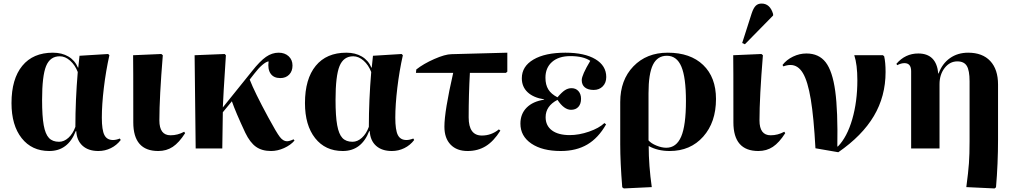

<svg xmlns="http://www.w3.org/2000/svg" viewBox="-20 -825 5622 1067"><path d="M253.9 14.2Q156.7 14.2 100.3 -57.4Q43.9 -128.9 43.9 -252Q43.9 -386.2 103.8 -459.2Q163.6 -532.2 273.9 -532.2Q324.2 -532.2 360.4 -510.7Q396.5 -489.3 413.1 -449.2H415L421.9 -515.1L581.1 -524.9L587.9 -518.1Q568.4 -430.7 557.1 -336.7Q545.9 -242.7 545.9 -170.9Q545.9 -102.5 560.1 -74.7Q574.2 -46.9 607.9 -46.9Q625 -46.9 646 -55.2L650.9 -46.9Q628.4 -17.6 595.9 -1.7Q563.5 14.2 526.9 14.2Q471.2 14.2 439 -14.9Q406.7 -43.9 403.8 -96.2H400.9Q357.9 14.2 253.9 14.2ZM308.1 -37.1Q335.9 -37.1 360.4 -59.3Q384.8 -81.5 398.9 -120.1Q398.9 -268.1 412.1 -424.8Q397 -463.9 369.6 -488Q342.3 -512.2 312 -512.2Q258.3 -512.2 236.1 -457.8Q213.9 -403.3 213.9 -270Q213.9 -179.2 222.9 -129.4Q231.9 -79.6 252 -58.3Q272 -37.1 308.1 -37.1Z M859.4 14.2Q720.7 14.2 720.7 -145Q720.7 -488.3 719.7 -518.1L876.5 -524.9L884.8 -518.1Q865.7 -285.6 865.7 -155.8Q865.7 -73.2 927.7 -73.2Q967.8 -73.2 1003.4 -92.8L1008.8 -85Q975.1 -32.2 940.2 -9Q905.3 14.2 859.4 14.2Z M1486.3 14.2Q1435.5 14.2 1402.6 -9.3Q1369.6 -32.7 1343.3 -86.9Q1289.1 -202.6 1268.6 -262.2L1218.3 -201.2L1215.3 0H1067.4L1061.5 -518.1L1228.5 -524.9L1235.4 -518.1Q1219.7 -277.3 1218.3 -228L1379.4 -428.2Q1424.8 -485.8 1458.3 -509Q1491.7 -532.2 1528.3 -532.2Q1562.5 -532.2 1584 -512.5Q1605.5 -492.7 1605.5 -460.9Q1605.5 -429.2 1586.9 -410.2Q1568.4 -391.1 1537.6 -391.1Q1501 -391.1 1483.9 -415.8Q1466.8 -440.4 1472.7 -483.9Q1458 -481.9 1436.5 -463.1Q1415 -444.3 1393.6 -416L1367.7 -382.8Q1394.5 -313.5 1470.7 -172.9Q1516.6 -87.9 1535.2 -64Q1553.7 -40 1574.7 -40Q1588.9 -40 1611.3 -50.8L1616.7 -43.9Q1595.2 -18.6 1558.8 -2.2Q1522.5 14.2 1486.3 14.2Z M1884.8 14.2Q1787.6 14.2 1731.2 -57.4Q1674.8 -128.9 1674.8 -252Q1674.8 -386.2 1734.6 -459.2Q1794.4 -532.2 1904.8 -532.2Q1955.1 -532.2 1991.2 -510.7Q2027.3 -489.3 2043.9 -449.2H2045.9L2052.7 -515.1L2211.9 -524.9L2218.8 -518.1Q2199.2 -430.7 2188 -336.7Q2176.8 -242.7 2176.8 -170.9Q2176.8 -102.5 2190.9 -74.7Q2205.1 -46.9 2238.8 -46.9Q2255.9 -46.9 2276.9 -55.2L2281.7 -46.9Q2259.3 -17.6 2226.8 -1.7Q2194.3 14.2 2157.7 14.2Q2102.1 14.2 2069.8 -14.9Q2037.6 -43.9 2034.7 -96.2H2031.7Q1988.8 14.2 1884.8 14.2ZM1939 -37.1Q1966.8 -37.1 1991.2 -59.3Q2015.6 -81.5 2029.8 -120.1Q2029.8 -268.1 2043 -424.8Q2027.8 -463.9 2000.5 -488Q1973.1 -512.2 1942.9 -512.2Q1889.2 -512.2 1866.9 -457.8Q1844.7 -403.3 1844.7 -270Q1844.7 -179.2 1853.8 -129.4Q1862.8 -79.6 1882.8 -58.3Q1902.8 -37.1 1939 -37.1Z M2578.6 14.2Q2518.1 14.2 2483.9 -21.5Q2449.7 -57.1 2449.7 -121.1Q2449.7 -206.1 2498.5 -419.9H2291.5L2293.5 -439Q2333.5 -470.7 2393.6 -497.1Q2453.6 -523.4 2488.8 -523.9L2799.3 -532.2V-426.8L2791.5 -419.9H2591.3Q2584.5 -299.3 2584.5 -172.9Q2584.5 -71.8 2657.7 -71.8Q2710.9 -71.8 2752.4 -106L2760.7 -99.1Q2723.6 -40 2679.7 -12.9Q2635.7 14.2 2578.6 14.2Z M3096.2 14.2Q2993.7 14.2 2932.9 -27.1Q2872.1 -68.4 2872.1 -138.2Q2872.1 -191.9 2906.7 -226.8Q2941.4 -261.7 3003.9 -271V-272.9Q2944.3 -282.2 2912.1 -312.5Q2879.9 -342.8 2879.9 -390.1Q2879.9 -456.1 2944.6 -494.1Q3009.3 -532.2 3122.1 -532.2Q3228.5 -532.2 3288.8 -496.1Q3349.1 -460 3349.1 -397Q3349.1 -364.7 3329.6 -345Q3310.1 -325.2 3279.3 -325.2Q3247.6 -325.2 3230.2 -339.4Q3212.9 -353.5 3212.9 -379.9Q3212.9 -407.7 3260.3 -486.8Q3221.7 -513.2 3149.9 -513.2Q3085 -513.2 3048.1 -481Q3011.2 -448.7 3011.2 -393.1Q3011.2 -354 3027.1 -328.1Q3043 -302.2 3078.1 -284.2Q3102.1 -312.5 3119.4 -323.7Q3136.7 -335 3156.2 -335Q3180.2 -335 3194.6 -318.6Q3209 -302.2 3209 -275.9Q3209 -247.6 3194.3 -231.2Q3179.7 -214.8 3153.3 -214.8Q3114.7 -214.8 3078.1 -270Q3012.2 -235.8 3012.2 -173.8Q3012.2 -126.5 3047.4 -100.3Q3082.5 -74.2 3146 -74.2Q3197.8 -74.2 3253.4 -93.5Q3309.1 -112.8 3338.9 -141.1L3348.1 -133.8Q3305.2 -58.1 3243.9 -22Q3182.6 14.2 3096.2 14.2Z M3446.8 222.2 3438 215.8Q3426.8 77.6 3426.8 -22.9V-257.8Q3426.8 -380.4 3500 -456.3Q3573.2 -532.2 3690.9 -532.2Q3816.4 -532.2 3887.7 -463.9Q3959 -395.5 3959 -274.9Q3959 -145.5 3887.9 -65.7Q3816.9 14.2 3701.7 14.2Q3635.3 14.2 3585.9 -13.2H3585Q3585 94.2 3602.1 214.8ZM3682.6 -3.9Q3738.8 -3.9 3765.4 -65.7Q3792 -127.4 3792 -264.2Q3792 -394.5 3766.6 -454.8Q3741.2 -515.1 3686 -515.1Q3633.3 -515.1 3608.6 -465.1Q3584 -415 3584 -307.1V-44.9Q3598.1 -28.3 3627.7 -16.1Q3657.2 -3.9 3682.6 -3.9Z M4119.6 -579.1 4104.5 -585.9 4157.7 -752Q4167.5 -780.8 4179.9 -793Q4192.4 -805.2 4212.4 -805.2Q4259.3 -805.2 4276.4 -747.1V-738.8ZM4194.3 14.2Q4055.7 14.2 4055.7 -145Q4055.7 -488.3 4054.7 -518.1L4211.4 -524.9L4219.7 -518.1Q4200.7 -285.6 4200.7 -155.8Q4200.7 -73.2 4262.7 -73.2Q4302.7 -73.2 4338.4 -92.8L4343.8 -85Q4310.1 -32.2 4275.1 -9Q4240.2 14.2 4194.3 14.2Z M4638.7 21 4511.7 -1Q4502.4 -172.9 4485.8 -272.9Q4469.2 -373 4442.1 -418.5Q4415 -463.9 4372.6 -463.9Q4354.5 -463.9 4333.5 -456.1L4328.6 -463.9Q4351.1 -493.2 4387.2 -510.5Q4423.3 -527.8 4461.4 -527.8Q4530.8 -527.8 4568.6 -478.8Q4606.4 -429.7 4621.6 -319.1Q4636.7 -208.5 4633.3 -11.2H4636.7Q4687.5 -63.5 4716.1 -161.9Q4744.6 -260.3 4744.6 -378.9Q4744.6 -465.8 4727.5 -518.1H4886.7L4893.6 -512.2Q4901.4 -478.5 4901.4 -424.8Q4901.4 -290 4836.4 -180.4Q4771.5 -70.8 4638.7 21Z M5507.3 222.2 5350.1 214.8Q5361.3 130.4 5364.7 81.8Q5368.2 33.2 5368.2 -40V-373Q5368.2 -433.6 5352.8 -458.7Q5337.4 -483.9 5300.3 -483.9Q5258.3 -483.9 5229.7 -447.3Q5201.2 -410.6 5201.2 -356.9V0H5043.5V-429.2Q5043.5 -474.1 5006.3 -474.1Q4987.8 -474.1 4966.3 -462.9L4961.4 -470.2Q5010.7 -527.8 5083 -527.8Q5184.1 -527.8 5194.3 -416L5196.3 -417Q5216.3 -471.7 5259.3 -502Q5302.2 -532.2 5360.4 -532.2Q5439.9 -532.2 5483.2 -485.8Q5526.4 -439.5 5526.4 -355V-49.8Q5526.4 84 5515.1 215.8Z"/></svg>

Font: Display Regular
Style: Bold
Weight: 700
Designer: Latin by Veronika Burian and Jose Scaglione. Greek by Irene Vlachou. Cyrillic by Vera Evstafieva.
Foundry: TypeTogether
Version: Version 3.002